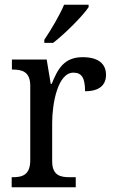

<svg xmlns="http://www.w3.org/2000/svg" viewBox="-20 -786 479 806"><path d="M166 -619V-606H203C254 -645 329 -721 352 -756V-766H249C230 -721 195 -662 166 -619ZM29 0H298V-42H273C233 -42 199 -50 199 -109V-270C199 -353 223 -481 288 -481C324 -481 337 -458 337 -403C400 -403 425 -431 425 -472C425 -518 393 -546 327 -546C248 -546 222 -495 197 -434H193L176 -536H30V-494H33C73 -494 107 -485 107 -426V-114C107 -51 74 -42 32 -42H29Z"/></svg>

Font: Noto Serif Georgian SemiCondensed
Style: Regular
Weight: 400
Width: 4
Designer: Monotype Design Team, Akaki Razmadze
Foundry: Google LLC
Version: Version 2.003